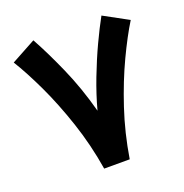

<svg xmlns="http://www.w3.org/2000/svg" viewBox="-122 -783 857 893"><g transform="rotate(-20 306.5 -336.5)"><path d="M243.7 0Q223.6 -124 185.3 -238.5Q147 -353 102.1 -448Q57.1 -543 17.1 -607.4L138.2 -673.3Q179.7 -598.6 226.8 -492.4Q273.9 -386.2 306.6 -263.7Q326.2 -336.9 355.2 -412.6Q384.3 -488.3 416 -556.2Q447.8 -624 475.1 -673.3L596.2 -607.4Q556.2 -543 511.2 -448Q466.3 -353 428.2 -238.5Q390.1 -124 370.1 0Z"/></g></svg>

Font: Vazirmatn UI FD ExtraBold
Style: Regular
Weight: 800
Designer: Saber Rastikerdar
Foundry: Saber Rastikerdar
Version: Version 33.003